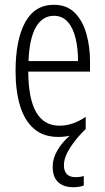

<svg xmlns="http://www.w3.org/2000/svg" viewBox="-20 -562 439 802"><path d="M247 128Q247 178 296 178Q306 178 315.5 176.5Q325 175 330 173V213Q311 220 287 220Q245 220 222.5 198.5Q200 177 200 134Q200 100 219.5 66.5Q239 33 271 5Q248 10 224 10Q161 10 121.5 -24.5Q82 -59 63.5 -121Q45 -183 45 -265Q45 -395 85 -468.5Q125 -542 205 -542Q259 -542 292 -509Q325 -476 340.5 -422Q356 -368 356 -305V-263H98Q99 -37 228 -37Q284 -37 338 -74V-23Q300 13 273.5 54Q247 95 247 128ZM205 -496Q158 -496 130.5 -449.5Q103 -403 99 -307H306Q306 -358 296 -401Q286 -444 263.5 -470Q241 -496 205 -496Z"/></svg>

Font: Noto Sans Lao UI ExtCond Light
Style: Regular
Weight: 300
Width: 2
Designer: Monotype Design Team
Foundry: Monotype Imaging Inc.
Version: Version 2.000; ttfautohint (v1.8.4.7-5d5b)